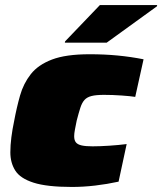

<svg xmlns="http://www.w3.org/2000/svg" viewBox="-20 -733 643 761"><path d="M265 8Q166 8 113 -9Q60 -26 40.5 -57Q21 -88 21 -129Q21 -157 25 -188.5Q29 -220 36 -253Q46 -307 59.5 -354.5Q73 -402 102 -439Q131 -476 186 -497Q241 -518 335 -518Q394 -518 446 -513Q498 -508 549 -498L516 -349Q497 -352 461.5 -354.5Q426 -357 392 -357Q361 -357 343 -352.5Q325 -348 315 -337Q305 -326 298.5 -306Q292 -286 284 -255Q280 -235 277 -219.5Q274 -204 274 -193Q274 -177 281 -168.5Q288 -160 304 -156.5Q320 -153 347 -153Q375 -153 413 -155.5Q451 -158 482 -162L450 -13Q404 -3 357 2.5Q310 8 265 8ZM237 -564 238 -569 376 -713H603L602 -708L403 -564Z"/></svg>

Font: Saira Expanded Black
Style: Italic
Weight: 900
Width: 7
Italic angle: -12°
Designer: Hector Gatti with collaboration of the Omnibus-Type team
Foundry: Omnibus-Type
Version: Version 1.101